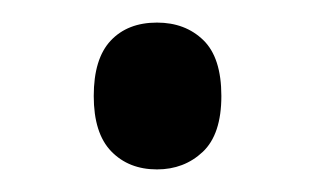

<svg xmlns="http://www.w3.org/2000/svg" viewBox="-20 -438 279 170"><path d="M63 -353Q63 -386 78 -402Q93 -418 119 -418Q144 -418 160 -402.5Q176 -387 176 -353Q176 -319 159.5 -303.5Q143 -288 119 -288Q94 -288 78.5 -304Q63 -320 63 -353Z"/></svg>

Font: Noto Sans Malayalam Condensed
Style: Regular
Weight: 400
Width: 3
Designer: Jelle Bosma - Monotype Design Team
Foundry: Monotype Imaging Inc.
Version: Version 2.104; ttfautohint (v1.8.4.7-5d5b)